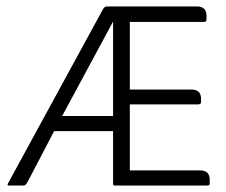

<svg xmlns="http://www.w3.org/2000/svg" viewBox="-20 -576 702 596"><path d="M148 -169 66 -12Q62 -5 59.5 -2.5Q57 0 49 0H8Q1 0 5 -7L300 -548Q305 -556 311 -556H591Q621 -556 621 -527V-516Q621 -508 614 -508H383V-298H574Q604 -298 604 -270V-259Q604 -252 595 -252H383V-47H601Q631 -47 631 -18V-7Q631 0 624 0H336Q331 0 331 -6V-169ZM173 -216H331V-509Z"/></svg>

Font: Zain Light
Style: Regular
Weight: 300
Designer: Zain,Boutros
Foundry: Mobile Telecommunications Company (Zain), 2024
Version: Version 1.51; ttfautohint (v1.8.4)